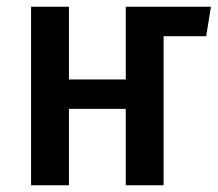

<svg xmlns="http://www.w3.org/2000/svg" viewBox="-20 -548 644 568"><path d="M590 -441H464V0H352V-226H184V0H72V-528H184V-313H352V-528H604Z"/></svg>

Font: Fira Mono Medium
Style: Regular
Weight: 500
Designer: Carrois Corporate & Edenspiekermann AG
Foundry: Carrois Corporate GbR & Edenspiekermann AG
Version: Version 3.206